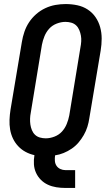

<svg xmlns="http://www.w3.org/2000/svg" viewBox="-20 -763 540 948"><path d="M303 165Q280 165 258 161.5Q236 158 216.5 149Q197 140 182 125Q167 110 158 90.5Q149 71 147.5 48.5Q146 26 150 3Q127 -2 106.5 -13Q86 -24 70 -41Q54 -58 44 -79Q34 -100 30 -123.5Q26 -147 27 -172Q28 -197 32 -222L88 -556Q92 -581 100.5 -606Q109 -631 123.5 -653Q138 -675 158.5 -693Q179 -711 203.5 -722.5Q228 -734 253.5 -738.5Q279 -743 304 -743Q334 -743 362 -737Q390 -731 413 -716Q436 -701 451.5 -678.5Q467 -656 474.5 -629Q482 -602 482 -572.5Q482 -543 477 -513L421 -179Q418 -158 411.5 -137Q405 -116 393.5 -96Q382 -76 367.5 -59Q353 -42 334 -29Q315 -16 294 -7.5Q273 1 252 4Q250 18 251 31.5Q252 45 259 55.5Q266 66 278 71.5Q290 77 303 77H351V165ZM206 -80Q227 -80 249 -88.5Q271 -97 286 -113.5Q301 -130 309.5 -151Q318 -172 322 -193L377 -528Q380 -543 381 -558Q382 -573 379.5 -587Q377 -601 371.5 -614.5Q366 -628 356 -637.5Q346 -647 332 -651Q318 -655 303 -655Q282 -655 260 -646.5Q238 -638 223 -621.5Q208 -605 199.5 -584Q191 -563 187 -542L132 -207Q129 -192 128.5 -177Q128 -162 130 -148Q132 -134 137.5 -120.5Q143 -107 153 -97.5Q163 -88 177 -84Q191 -80 206 -80Z"/></svg>

Font: Iosevka Curly Semibold
Style: Italic
Weight: 600
Italic angle: -9°
Monospace: yes
Designer: Belleve Invis
Foundry: Belleve Invis
Version: Version 22.1.2; ttfautohint (v1.8.4)